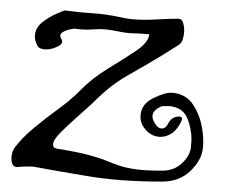

<svg xmlns="http://www.w3.org/2000/svg" viewBox="-20 -324 443 369"><path d="M370 -40Q368 -17 346.5 4Q325 25 292 25Q212 25 151.5 15Q91 5 48 -3Q44 -4 40 -4Q36 -4 31 -4Q24 -4 18.5 -3.5Q13 -3 13 -3Q2 -3 2 -19Q2 -31 8 -40Q22 -59 45 -78Q68 -97 92 -114.5Q116 -132 132 -148Q156 -173 186.5 -191.5Q217 -210 241 -226Q265 -242 267 -258Q247 -260 236 -260Q225 -260 205 -264Q186 -268 171 -268Q165 -268 159.5 -267.5Q154 -267 147 -267Q142 -267 136 -267.5Q130 -268 123 -269Q123 -269 114.5 -267.5Q106 -266 99.5 -261.5Q93 -257 98 -249Q103 -241 91.5 -235Q80 -229 69 -229Q56 -229 52 -236Q47 -246 47 -253Q47 -270 61 -281Q75 -292 89.5 -298Q104 -304 104 -304Q133 -300 158 -298.5Q183 -297 211 -291Q223 -288 234.5 -287Q246 -286 258 -286Q272 -286 288 -287Q304 -288 323 -288Q329 -288 331.5 -281Q334 -274 334 -266Q334 -258 331.5 -249.5Q329 -241 324 -238Q288 -215 264.5 -201.5Q241 -188 224.5 -178.5Q208 -169 192.5 -157Q177 -145 156 -124Q145 -114 127.5 -98.5Q110 -83 96 -69Q82 -55 82 -46Q82 -39 91 -38Q129 -32 151 -26Q173 -20 186 -14.5Q199 -9 211.5 -5Q224 -1 242 1.5Q260 4 292 4Q315 4 330.5 -11Q346 -26 347 -42Q347 -45 347.5 -48.5Q348 -52 348 -56Q348 -76 340.5 -95.5Q333 -115 312 -119Q309 -120 306 -120Q303 -120 300 -120Q297 -120 293.5 -120Q290 -120 287 -118Q273 -111 273 -100Q273 -94 278.5 -85.5Q284 -77 291 -77Q299 -77 304 -88Q311 -100 324 -100Q332 -100 329 -92Q321 -75 310.5 -68Q300 -61 289 -61Q273 -61 261.5 -73Q250 -85 250 -99Q250 -125 278 -137Q286 -141 296.5 -144Q307 -147 317 -145Q339 -141 351 -123Q363 -105 367.5 -82.5Q372 -60 370 -40Z"/></svg>

Font: Ingrid Darling
Style: Regular
Weight: 400
Designer: Robert E. Leuschke
Foundry: Robert E. Leuschke
Version: Version 1.010; ttfautohint (v1.8.3)